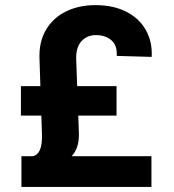

<svg xmlns="http://www.w3.org/2000/svg" viewBox="-20 -737 686 757"><path d="M64.5 0V-121.1H109.4Q147.5 -129.4 145.5 -205.1L143.1 -281.2H62.5V-397.5H139.2L135.7 -506.8Q133.3 -572.3 161.6 -619.9Q189.9 -667.5 240.7 -692.1Q291.5 -716.8 356.4 -716.8Q426.8 -716.8 478 -690.7Q529.3 -664.6 555.2 -618.2Q581.1 -571.8 578.1 -512.7L440.4 -516.6Q442.4 -558.6 418.9 -578.6Q395.5 -598.6 358.4 -598.6Q323.7 -598.6 301.8 -575.2Q279.8 -551.8 280.3 -506.8L284.2 -397.5H439.5V-281.2H288.6L291 -212.9Q292 -183.6 285.2 -161.1Q278.3 -138.7 262.7 -121.1H577.1V0Z"/></svg>

Font: Pretendard Std
Style: Bold
Weight: 700
Designer: Base glyphs from Inter by Rasmus Andersson; Hangeul glyphs from Noto Sans CJK(Source Han Sans) by Jang Soo-young and Kan
Foundry: Kil Hyung-jin
Version: Version 1.309